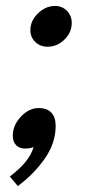

<svg xmlns="http://www.w3.org/2000/svg" viewBox="-20 -487 293 645"><path d="M82 -386Q82 -417 107.5 -442Q133 -467 165 -467Q189 -467 205 -450.5Q221 -434 221 -410Q221 -378 196.5 -354Q172 -330 140 -330Q115 -330 98.5 -346Q82 -362 82 -386ZM13 106Q47 80 66 56.5Q85 33 93 7Q82 12 64 12Q45 12 34 0.5Q23 -11 23 -31Q23 -66 50 -95Q77 -124 110 -124Q138 -124 152.5 -108.5Q167 -93 167 -64Q167 -7 131 45Q95 97 40 138Z"/></svg>

Font: KoHo SemiBold
Style: Italic
Weight: 600
Italic angle: -10°
Version: Version 1.000; ttfautohint (v1.6)